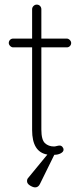

<svg xmlns="http://www.w3.org/2000/svg" viewBox="-20 -670 356 831"><path d="M288 -484Q288 -476 282.5 -470.5Q277 -465 269 -465H159V-109Q159 -65 174.5 -50.5Q190 -36 214 -36Q218 -36 225.5 -38Q233 -40 238 -40Q245 -40 250 -34.5Q255 -29 255 -22Q255 -13 243 -6.5Q231 0 215 0L153 126Q146 141 132 141Q123 141 110 133Q97 125 97 114Q97 105 102 100L185 -1Q119 -12 119 -107V-465H37Q30 -465 24 -471Q18 -477 18 -484Q18 -492 23.5 -497.5Q29 -503 37 -503H119V-630Q119 -638 125 -644Q131 -650 139 -650Q148 -650 153.5 -644Q159 -638 159 -630V-503H269Q276 -503 282 -497Q288 -491 288 -484Z"/></svg>

Font: Quicksand Light
Style: Regular
Weight: 300
Designer: Andrew Paglinawan
Foundry: Andrew Paglinawan
Version: Version 3.000